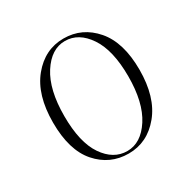

<svg xmlns="http://www.w3.org/2000/svg" viewBox="-153 -844 1007 1004"><g transform="rotate(-30 350.0 -342.0)"><path d="M351.5 -673Q269 -673 211 -583Q153 -493 153 -334Q153 -175 209 -93Q265 -11 348 -11Q431 -11 489 -100.5Q547 -190 547 -347.5Q547 -505 490.5 -589Q434 -673 351.5 -673ZM348 4Q235 4 160 -81.5Q85 -167 85 -334Q85 -501 162 -594.5Q239 -688 351.5 -688Q464 -688 539.5 -600.5Q615 -513 615 -348Q615 -183 538 -89.5Q461 4 348 4Z"/></g></svg>

Font: Antic Didone
Style: Regular
Weight: 400
Designer: Santiago Orozco
Foundry: Santiago Orozco
Version: Version 2.001